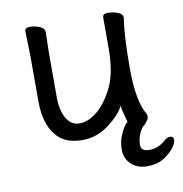

<svg xmlns="http://www.w3.org/2000/svg" viewBox="-77 -563 781 818"><g transform="rotate(-10 313.5 -154.5)"><path d="M445 -20Q444 -22 442 -29Q429 -74 428 -92Q410 -55 358 -15.5Q306 24 244 24Q182 24 148 -4Q86 -55 86 -171V-368L83 -474Q83 -490 104.5 -490Q126 -490 147 -481.5Q168 -473 168 -456L166 -368V-175Q166 -119 186 -83.5Q206 -48 243.5 -48Q281 -48 320 -80Q359 -112 389.5 -174Q420 -236 420 -342V-475Q420 -491 442.5 -491Q465 -491 485.5 -483Q506 -475 506 -459V-457Q494 -385 494 -242Q494 -99 531 -38Q533 -34 533 -26Q533 -21 530 -14L529 -13Q526 -8 519 1Q512 9 506 12Q480 47 480 88Q480 115 517 115Q554 115 585 88Q598 75 612.5 75Q627 75 627 90.5Q627 106 609.5 127.5Q592 149 564.5 165.5Q537 182 495 182Q453 182 426.5 157Q400 132 400 94Q400 56 415 25Q428 -5 445 -20Z"/></g></svg>

Font: LXGW WenKai Lite Medium
Style: Regular
Weight: 500
Designer: LXGW / Fontworks Inc.
Foundry: LXGW / Fontworks Inc.
Version: Version 1.511; March 25, 2025